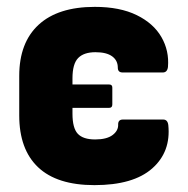

<svg xmlns="http://www.w3.org/2000/svg" viewBox="-20 -528 546 559"><path d="M255 11Q146 11 91 -41Q36 -93 36 -192V-307Q36 -404 92.5 -456Q149 -508 256 -508Q329 -508 378 -484Q427 -460 450 -420Q473 -380 469 -333Q467 -317 454 -317H337Q323 -317 323 -331Q323 -352 306.5 -364Q290 -376 258 -376Q224 -376 207.5 -359Q191 -342 191 -300V-282H298Q307 -282 307 -273V-224Q307 -214 298 -214H191V-197Q191 -155 206.5 -138.5Q222 -122 257 -122Q291 -122 308 -135Q325 -148 324 -166Q324 -180 338 -180H455Q468 -180 470 -164Q478 -86 423 -37.5Q368 11 255 11Z"/></svg>

Font: Sofia Sans Semi Condensed Black
Style: Regular
Weight: 900
Designer: Botio Nikoltchev, Ani Petrova
Foundry: lettersoup
Version: Version 4.100; ttfautohint (v1.8.4.7-5d5b)